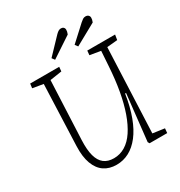

<svg xmlns="http://www.w3.org/2000/svg" viewBox="-209 -1049 1132 1208"><g transform="rotate(-30 357.0 -445.5)"><path d="M579 -45 664 -33 661 0H533L526 -12L563 -348H556Q542 -257 516.5 -189Q491 -121 456 -76Q421 -31 378.5 -8.5Q336 14 287 14Q235 14 198 -11Q161 -36 142 -87Q123 -138 126 -214L143 -656L66 -669L70 -701H281L278 -669L192 -656L173 -230Q170 -161 182 -117Q194 -73 221.5 -51.5Q249 -30 293 -30Q337 -30 375 -53Q413 -76 443 -121Q473 -166 495.5 -229.5Q518 -293 532.5 -373.5Q547 -454 553 -550L560 -656L482 -669L485 -701H687L681 -664L605 -657ZM544 -873Q554 -882 562.5 -887.5Q571 -893 582 -893Q595 -893 602.5 -886Q610 -879 610 -868Q610 -861 608.5 -854Q607 -847 603 -837L449 -752L434 -772ZM374 -885Q384 -895 392.5 -900Q401 -905 411 -905Q422 -905 429 -898.5Q436 -892 436 -881Q436 -874 434.5 -867Q433 -860 429 -850L281 -752L266 -772Z"/></g></svg>

Font: Literata ExtraLight
Style: Italic
Weight: 250
Italic angle: -2°
Designer: Latin by Veronika Burian and Jose Scaglione. Greek by Irene Vlachou. Cyrillic by Vera Evstafieva
Foundry: TypeTogether
Version: Version 3.002